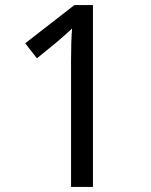

<svg xmlns="http://www.w3.org/2000/svg" viewBox="-20 -734 592 754"><path d="M345 0H259V-499Q259 -571 263 -622Q250 -609 201 -567L125 -505L79 -564L272 -714H345Z"/></svg>

Font: Advent Sans Logo
Style: Regular
Weight: 400
Designer: Types & Symbols
Foundry: Types & Symbols
Version: Version 1.002